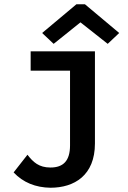

<svg xmlns="http://www.w3.org/2000/svg" viewBox="-20 -706 603 902"><path d="M232 -500 358 -601 486 -500 540 -551 379 -686H339L178 -551ZM217 176C329 176 426 118 426 -32V-465H124V-374H309V-23C309 50 277 81 217 81C163 81 136 56 109 21L44 104C88 151 147 175 217 176Z"/></svg>

Font: Inconsolata SemiExpanded
Style: Bold
Weight: 700
Width: 6
Monospace: yes
Designer: Raph Levien, Cyreal, Brenton Simpson
Foundry: Raph Levien, Cyreal, Google
Version: Version 3.100